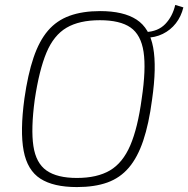

<svg xmlns="http://www.w3.org/2000/svg" viewBox="-20 -747 764 779"><path d="M386 -702Q481 -702 534 -667.5Q587 -633 601.5 -554Q616 -475 597 -343Q584 -244 561 -176Q538 -108 502.5 -66.5Q467 -25 415.5 -6.5Q364 12 292 12Q197 12 144 -22Q91 -56 76 -135Q61 -214 79 -347Q93 -445 116 -513Q139 -581 174.5 -622.5Q210 -664 262.5 -683Q315 -702 386 -702ZM385 -665Q302 -665 250 -634.5Q198 -604 168.5 -533.5Q139 -463 121 -343Q105 -224 115.5 -154.5Q126 -85 169 -55Q212 -25 292 -25Q374 -25 426 -55.5Q478 -86 508.5 -157Q539 -228 555 -347Q573 -467 562.5 -536.5Q552 -606 509.5 -635.5Q467 -665 385 -665ZM571 -594V-617Q621 -619 650.5 -649.5Q680 -680 691 -727L724 -717Q715 -680 693.5 -652.5Q672 -625 640.5 -609.5Q609 -594 571 -594Z"/></svg>

Font: Exo 2 ExtraLight
Style: Italic
Weight: 250
Italic angle: -8°
Designer: Natanael Gama
Foundry: Natanael Gama
Version: Version 2.010